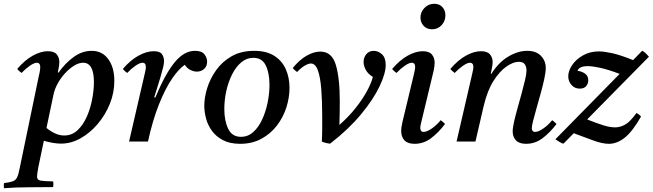

<svg xmlns="http://www.w3.org/2000/svg" viewBox="-78 -749 3454 1016"><path d="M154 -4 125 135Q121 157 119.5 168.5Q118 180 118 186Q118 203 135.5 206.5Q153 210 203 211Q205 219 204.5 227.5Q204 236 203 241Q135 242 71 242Q7 242 -57 247Q-58 242 -58 234Q-58 226 -57 220Q-26 216 -10.5 210.5Q5 205 12.5 189.5Q20 174 26 142L127 -345Q132 -365 133.5 -376Q135 -387 135 -393Q135 -417 117 -417Q103 -417 80.5 -401.5Q58 -386 36 -363Q29 -368 23.5 -373Q18 -378 13 -384Q53 -431 95.5 -454.5Q138 -478 175 -478Q209 -478 222.5 -461Q236 -444 236 -420Q236 -412 234.5 -401Q233 -390 228 -365H232Q267 -415 312 -447.5Q357 -480 407 -480Q463 -480 495 -436Q527 -392 527 -321Q527 -258 503 -199Q479 -140 438.5 -92.5Q398 -45 348 -17Q298 11 245 11Q225 11 201.5 7Q178 3 154 -4ZM205 -248 168 -72Q191 -53 214.5 -42.5Q238 -32 262 -32Q303 -32 333 -60.5Q363 -89 382 -133Q401 -177 410 -225.5Q419 -274 419 -314Q419 -417 362 -417Q339 -417 314 -401.5Q289 -386 266 -361Q243 -336 227 -306.5Q211 -277 205 -248Q205 -248 205 -248Z M705 0H605L687 -355Q694 -384 694 -393Q694 -417 676 -417Q662 -417 639.5 -401.5Q617 -386 595 -363Q588 -368 582.5 -373Q577 -378 572 -384Q612 -431 655 -454.5Q698 -478 735 -478Q768 -478 779 -462.5Q790 -447 790 -426Q790 -413 786 -395.5Q782 -378 770 -337L738 -234L744 -233Q796 -358 846 -419Q896 -480 954 -480Q989 -480 1003.5 -462Q1018 -444 1018 -423Q1018 -398 1002 -384Q986 -370 964 -370Q948 -370 930 -378.5Q912 -387 900 -406Q869 -386 833 -333.5Q797 -281 763.5 -197.5Q730 -114 705 0Z M1454 -284Q1454 -233 1437.5 -181Q1421 -129 1388 -85.5Q1355 -42 1306 -15Q1257 12 1193 12Q1139 12 1102.5 -7Q1066 -26 1044 -56Q1022 -86 1012.5 -121.5Q1003 -157 1003 -190Q1003 -233 1018.5 -283Q1034 -333 1066 -378Q1098 -423 1148 -451.5Q1198 -480 1267 -480Q1332 -480 1373.5 -453.5Q1415 -427 1434.5 -382.5Q1454 -338 1454 -284ZM1348 -300Q1348 -362 1328.5 -402.5Q1309 -443 1263 -443Q1227 -443 1198.5 -419Q1170 -395 1150 -355Q1130 -315 1119.5 -267.5Q1109 -220 1109 -172Q1109 -110 1129.5 -67.5Q1150 -25 1197 -25Q1234 -25 1262 -50Q1290 -75 1309 -116Q1328 -157 1338 -205.5Q1348 -254 1348 -300Z M1625 0Q1627 -36 1627 -69.5Q1627 -103 1627 -134Q1627 -216 1622 -278.5Q1617 -341 1604 -377Q1591 -413 1567 -413Q1555 -413 1536 -402.5Q1517 -392 1494 -368Q1487 -373 1481.5 -378Q1476 -383 1471 -389Q1507 -433 1545 -454.5Q1583 -476 1617 -476Q1678 -476 1699 -406Q1720 -336 1720 -214Q1720 -185 1719.5 -150.5Q1719 -116 1718 -88Q1768 -132 1805 -179Q1842 -226 1865 -269Q1888 -312 1895 -342Q1869 -358 1857.5 -379.5Q1846 -401 1846 -421Q1846 -445 1860.5 -462.5Q1875 -480 1900 -480Q1923 -480 1943 -462Q1963 -444 1963 -405Q1963 -360 1930 -291Q1897 -222 1831.5 -143Q1766 -64 1669 11Q1661 11 1647 7.5Q1633 4 1625 0Z M2254 -113Q2267 -104 2277 -93Q2243 -48 2203.5 -18Q2164 12 2116 12Q2079 12 2062 -6.5Q2045 -25 2045 -56Q2045 -67 2047 -79.5Q2049 -92 2052 -105L2112 -355Q2119 -384 2119 -393Q2119 -417 2101 -417Q2087 -417 2064.5 -401.5Q2042 -386 2020 -363Q2013 -368 2007.5 -373Q2002 -378 1997 -384Q2037 -431 2079.5 -454.5Q2122 -478 2159 -478Q2193 -478 2207.5 -460.5Q2222 -443 2222 -417Q2222 -408 2220.5 -397.5Q2219 -387 2217 -376L2153 -110Q2152 -103 2149 -92.5Q2146 -82 2146 -72Q2146 -63 2150 -57Q2154 -51 2164 -51Q2181 -51 2207 -69Q2233 -87 2254 -113ZM2208 -594Q2181 -594 2164 -612Q2147 -630 2147 -656Q2147 -686 2168.5 -707.5Q2190 -729 2220 -729Q2247 -729 2263 -711.5Q2279 -694 2279 -668Q2279 -638 2259 -616Q2239 -594 2208 -594Z M2480 -182 2438 0H2338L2420 -355Q2427 -384 2427 -393Q2427 -417 2409 -417Q2395 -417 2372.5 -401.5Q2350 -386 2328 -363Q2321 -368 2315.5 -373Q2310 -378 2305 -384Q2345 -431 2387.5 -454.5Q2430 -478 2467 -478Q2501 -478 2515 -461Q2529 -444 2529 -421Q2529 -409 2525.5 -392.5Q2522 -376 2519 -358H2522Q2560 -419 2611.5 -449.5Q2663 -480 2711 -480Q2759 -480 2784.5 -453.5Q2810 -427 2810 -389Q2810 -368 2802.5 -333Q2795 -298 2784 -258Q2773 -218 2762 -179.5Q2751 -141 2743.5 -111.5Q2736 -82 2736 -70Q2736 -63 2740 -57Q2744 -51 2754 -51Q2771 -51 2797 -69Q2823 -87 2844 -113Q2857 -104 2867 -93Q2833 -48 2793.5 -18Q2754 12 2706 12Q2669 12 2652 -6.5Q2635 -25 2635 -53Q2635 -73 2642.5 -106Q2650 -139 2661 -178Q2672 -217 2682.5 -255.5Q2693 -294 2700.5 -326Q2708 -358 2708 -376Q2708 -396 2699 -409Q2690 -422 2667 -422Q2638 -422 2602 -397Q2566 -372 2533.5 -321Q2501 -270 2482 -190Z M2861 -12 3201 -358Q3140 -381 3099 -390Q3058 -399 3032 -399Q2986 -399 2978 -374Q3000 -372 3017.5 -359.5Q3035 -347 3035 -324Q3035 -307 3024 -293.5Q3013 -280 2990 -280Q2963 -280 2946 -299.5Q2929 -319 2929 -345Q2929 -374 2949.5 -404.5Q2970 -435 3007 -456Q3044 -477 3092 -477Q3118 -477 3161.5 -467.5Q3205 -458 3272 -431L3320 -480Q3329 -477 3340.5 -465.5Q3352 -454 3356 -449L3029 -117Q3082 -96 3116 -85.5Q3150 -75 3178 -75Q3204 -75 3230.5 -90Q3257 -105 3290 -151Q3306 -143 3314 -132Q3269 -53 3228 -20.5Q3187 12 3144 12Q3110 12 3063.5 -5Q3017 -22 2958 -44L2904 11Q2897 11 2881 1Q2865 -9 2861 -12Z"/></svg>

Font: Tiro Telugu
Style: Italic
Weight: 400
Italic angle: -11°
Designer: Telugu: John Hudson & Fiona Ross, assisted by Kaja Sojewska. Latin: John Hudson with Paul Hanslow, assisted by Kaja Soje
Foundry: Tiro Typeworks Ltd.
Version: Version 1.52